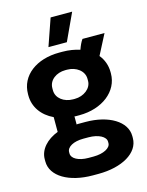

<svg xmlns="http://www.w3.org/2000/svg" viewBox="-138 -825 854 1119"><g transform="rotate(-15 289.0 -265.5)"><path d="M334 -578 410 -742H280L223 -578ZM37 -336C37 -266 79 -208 147 -176V-87C79 -61 33 -11 33 47V61C33 151 138 211 279 211H314C456 211 561 151 561 61V49C561 -40 457 -101 319 -101H275C271 -101 268 -101 265 -100V-149C268 -148 272 -148 275 -148H295C433 -148 535 -228 535 -336V-344C535 -385 521 -422 497 -451L560 -573H427C416 -558 407 -538 399 -515C368 -525 333 -531 295 -531H275C138 -531 37 -457 37 -344ZM183 -341C183 -390 229 -423 283 -423H294C348 -423 395 -389 395 -341V-328C395 -283 348 -247 294 -247H283C229 -247 183 -280 183 -328ZM181 44C181 13 222 -10 281 -10H312C373 -10 416 14 416 44V53C416 82 373 106 312 106H281C222 106 181 83 181 53Z"/></g></svg>

Font: Fixel Display Bold
Style: Bold
Weight: 700
Designer: AlfaBravo + MacPaw
Foundry: Kyrylo Tkachov, Marchela Mozhyna, Serhii Makarenko, Maria Weinstein, Zakhar Kryvoshyya
Version: Version 1.211